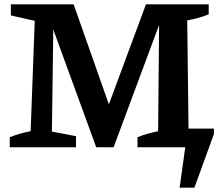

<svg xmlns="http://www.w3.org/2000/svg" viewBox="-20 -678 1024 884"><path d="M713 -614 730 -610 503 0H423L206 -595L226 -598L219 -72L330 -51V0H25V-46Q49 -56 72.5 -62.5Q96 -69 121 -74L140 -582L30 -607V-658H319L498 -150L464 -151L652 -658H941V-612Q919 -603 894 -596Q869 -589 842 -584L848 -86H965V-61L875 186H807L833 0H613V-46Q637 -56 660.5 -62.5Q684 -69 708 -74Z"/></svg>

Font: Piazzolla 24pt
Style: Bold
Weight: 700
Designer: Juan Pablo del Peral
Foundry: Huerta Tipografica
Version: Version 2.005